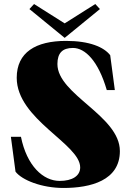

<svg xmlns="http://www.w3.org/2000/svg" viewBox="-20 -918 642 953"><path d="M295 15C430 15 575 -22 575 -168C575 -344 265 -448 265 -600C265 -655 290 -680 342 -680C403 -680 468 -615 510 -471H550L527 -644C496 -684 425 -715 308 -715C157 -715 63 -658 63 -532C63 -325 378 -204 378 -87C378 -45 339 -20 276 -20C194 -20 113 -95 84 -239H34L57 -66C89 -24 187 15 295 15ZM126 -873 301 -730 476 -873 453 -898 301 -802 149 -898Z"/></svg>

Font: Sprat Condensed Black
Style: Regular
Weight: 900
Designer: Ethan Nakache
Foundry: Collletttivo
Version: Version 2.000;Glyphs 3.2 (3217)